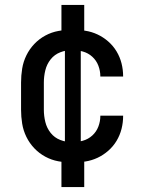

<svg xmlns="http://www.w3.org/2000/svg" viewBox="-20 -648 588 775"><path d="M228 107V-41H242V-479H228V-628H320V-479H306V-41H320V107ZM271 8Q243 8 215.5 3Q188 -2 163 -15.5Q138 -29 118.5 -49.5Q99 -70 86.5 -95.5Q74 -121 69.5 -149Q65 -177 65 -205V-315Q65 -343 69.5 -371Q74 -399 86.5 -424.5Q99 -450 118.5 -470.5Q138 -491 163 -504.5Q188 -518 215.5 -523Q243 -528 271 -528Q298 -528 324 -524Q350 -520 373.5 -509Q397 -498 417 -480.5Q437 -463 450.5 -440.5Q464 -418 470.5 -392.5Q477 -367 477 -340V-339H385V-340Q385 -362 377 -383Q369 -404 352.5 -419Q336 -434 314.5 -440Q293 -446 271 -446Q247 -446 223.5 -437Q200 -428 184.5 -408.5Q169 -389 163 -364.5Q157 -340 157 -315V-205Q157 -180 163 -155.5Q169 -131 184.5 -111.5Q200 -92 223.5 -83Q247 -74 271 -74Q293 -74 314.5 -80Q336 -86 352.5 -101Q369 -116 377 -137Q385 -158 385 -180V-181H477V-180Q477 -153 470.5 -127.5Q464 -102 450.5 -79.5Q437 -57 417 -39.5Q397 -22 373.5 -11Q350 0 324 4Q298 8 271 8Z"/></svg>

Font: Iosevka Semi-Condensed Medium
Style: Regular
Weight: 500
Monospace: yes
Designer: Belleve Invis
Foundry: Belleve Invis
Version: Version 27.3.5